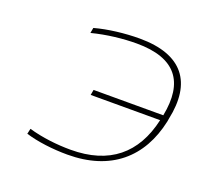

<svg xmlns="http://www.w3.org/2000/svg" viewBox="-96 -622 792 743"><g transform="rotate(20 300.0 -250.0)"><path d="M570 -244 572 -256C606 -415 538 -509 360 -509C300 -509 231 -501 177 -486L173 -464C235 -480 301 -487 356 -487C516 -487 576 -408 547 -261H260L256 -239H542C509 -92 415 -13 255 -13C200 -13 137 -20 82 -36L77 -14C125 1 190 9 250 9C428 9 536 -85 570 -244Z"/></g></svg>

Font: LT Wave Mono Thin
Style: Italic
Weight: 100
Designer: Daniel Lyons
Version: Version 2.5 (Glyphs App)